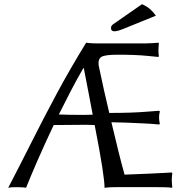

<svg xmlns="http://www.w3.org/2000/svg" viewBox="-20 -890 890 913"><path d="M235.4 -295.4Q195.3 -210.9 160.9 -132.3Q126.5 -53.7 104 2.9Q94.2 1 79.6 0.5Q64.9 0 56.6 0Q47.9 0 38.1 0.5Q28.3 1 19 2.9Q75.2 -105 130.9 -215.8Q186.5 -326.7 249 -443.1Q311.5 -559.6 388.2 -684.6V-683.6L390.1 -687Q390.1 -687 403.8 -685.3Q417.5 -683.6 443.8 -683.6H669.9Q687 -683.6 704.1 -684.8Q721.2 -686 733.4 -687L735.4 -683.6Q734.4 -672.9 733.9 -665Q733.4 -657.2 733.4 -650.4Q733.4 -643.6 733.9 -636.7Q734.4 -629.9 735.4 -623L733.4 -619.1Q733.4 -619.1 678.7 -624.5Q624 -629.9 539.6 -629.9Q480.5 -629.9 462.9 -619.9Q445.3 -609.9 449.2 -578.6Q460.9 -522.9 473.6 -465.3Q486.3 -407.7 499.5 -353Q558.6 -353 600.3 -354.5Q642.1 -356 674.6 -358.6Q707 -361.3 736.3 -363.3L740.2 -360.4Q736.3 -346.7 736.3 -330.6Q736.3 -315.9 740.2 -301.3L736.3 -297.9Q705.1 -301.3 662.6 -303.2Q620.1 -305.2 579.1 -306.9Q538.1 -308.6 509.8 -308.6Q526.9 -236.3 542.7 -172.4Q558.6 -108.4 572.3 -59.6Q625 -61.5 676.5 -63.7Q728 -65.9 762.5 -67.9Q796.9 -69.8 796.9 -69.8L799.3 -65.9Q796.9 -48.8 796.9 -30.8Q796.9 -23.4 797.6 -17.6Q798.3 -11.7 799.3 0L796.9 2.9Q784.7 1 767.6 0.5Q750.5 0 733.4 0H529.8Q516.1 0 503.4 0.5Q490.7 1 477.1 2.9Q477.1 -25.4 466.1 -96.4Q455.1 -167.5 430.2 -295.4Q413.6 -296.4 395.5 -296.4Q377.4 -296.4 360.4 -296.4Q335.9 -296.4 300.5 -295.9Q265.1 -295.4 235.4 -295.4ZM420.9 -344.7Q412.6 -392.1 401.4 -447.3Q390.1 -502.4 378.4 -566.4H376.5Q346.7 -515.1 317.4 -459Q288.1 -402.8 259.8 -345.7Q284.2 -344.7 309.6 -344.2Q335 -343.8 355 -343.8Q370.1 -343.8 387 -343.8Q403.8 -343.8 420.9 -344.7ZM655.3 -870.1Q678.7 -859.9 694.3 -845.9Q710 -832 721.2 -815.4L568.4 -753.4Q551.3 -746.6 541.3 -743.9Q531.2 -741.2 523.9 -741.2Q507.8 -741.2 507.8 -756.8Q507.8 -762.2 510.3 -766.8Q512.7 -771.5 523.9 -778.8Z"/></svg>

Font: Kurinto Seri
Style: Regular
Weight: 400
Designer: Kurinto was developed by Clint Goss from a range of fonts that are compatible with the SIL Open Font License Version 1.1
Foundry: Clinton F. Goss
Version: Version 2.196; July 25, 2020